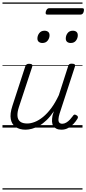

<svg xmlns="http://www.w3.org/2000/svg" viewBox="-20 -1030 698 1550"><path d="M186 17Q139 17 107 -4.5Q75 -26 67 -68.5Q59 -111 80 -175L184 -494Q189 -506 195.5 -510.5Q202 -515 215 -515Q232 -515 238 -509Q244 -503 240 -491L133 -167Q119 -125 121 -94.5Q123 -64 142.5 -48.5Q162 -33 200 -33Q228 -33 260.5 -45.5Q293 -58 327 -85.5Q361 -113 393.5 -156.5Q426 -200 455 -262L530 -495Q534 -508 540 -512Q546 -516 559 -516Q576 -516 582.5 -510.5Q589 -505 585 -493L461 -113Q453 -87 452 -68Q451 -49 459 -40Q467 -31 483 -31Q499 -31 515 -40.5Q531 -50 544.5 -64.5Q558 -79 568 -93Q572 -101 579 -104Q586 -107 597 -100Q608 -94 609 -86.5Q610 -79 605 -71Q593 -51 574.5 -31Q556 -11 531 3Q506 17 476 17Q452 17 435.5 9Q419 1 410 -13.5Q401 -28 400 -49Q399 -70 404 -97L415 -132Q387 -90 357 -61Q327 -32 296.5 -15Q266 2 238 9.5Q210 17 186 17ZM322 -683Q305 -683 293.5 -692Q282 -701 282 -719Q282 -743 297 -762.5Q312 -782 339 -782Q357 -782 368.5 -773Q380 -764 380 -745Q380 -722 365 -702.5Q350 -683 322 -683ZM551 -683Q533 -683 522 -692Q511 -701 511 -719Q511 -743 525.5 -762.5Q540 -782 568 -782Q586 -782 597 -773Q608 -764 608 -745Q608 -722 593.5 -702.5Q579 -683 551 -683ZM364 -912Q352 -912 349.5 -918.5Q347 -925 350 -937Q354 -950 360.5 -957Q367 -964 378 -964H643Q655 -964 657 -957Q659 -950 656 -937Q653 -924 646 -918Q639 -912 628 -912ZM0 490H646V500H0ZM0 -20H646V0H0ZM0 -505H646V-500H0ZM0 -1010H646V-1000H0Z"/></svg>

Font: Playwrite MX Guides
Style: Regular
Weight: 400
Designer: Veronika Burian, José Scaglione
Foundry: TypeTogether
Version: Version 1.003